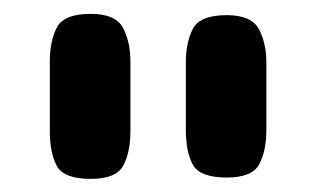

<svg xmlns="http://www.w3.org/2000/svg" viewBox="-20 -706 478 284"><path d="M172.9 -615.2V-511.7Q172.9 -481 162.4 -461.2Q151.9 -441.4 114.3 -441.4Q74.2 -441.4 64 -460.7Q53.7 -480 53.7 -511.7V-615.2Q53.7 -645.5 64.2 -665.5Q74.7 -685.5 114.3 -685.5Q150.9 -685.5 161.9 -664.8Q172.9 -644 172.9 -615.2ZM374 -613.3V-513.7Q374 -482.9 363.5 -463.1Q353 -443.4 315.4 -443.4Q275.4 -443.4 265.1 -462.6Q254.9 -481.9 254.9 -513.7V-613.3Q254.9 -643.6 265.4 -663.6Q275.9 -683.6 315.4 -683.6Q352.1 -683.6 363 -662.8Q374 -642.1 374 -613.3Z"/></svg>

Font: Dangrek
Style: Regular
Weight: 400
Designer: Danh Hong
Version: Version 8.001; ttfautohint (v1.8.3)